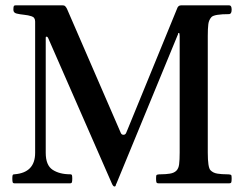

<svg xmlns="http://www.w3.org/2000/svg" viewBox="-20 -675 903 707"><path d="M824.2 -655.3Q833 -655.3 833 -639.6Q833 -624 824.2 -623Q769.5 -623 758.8 -612.3Q749 -601.6 747.1 -585.9Q745.1 -570.3 745.1 -543V-113.3Q745.1 -58.6 754.9 -48.3Q764.6 -38.1 780.8 -35.6Q796.9 -33.2 814 -33.2Q831.1 -33.2 832 -29.3Q833 -25.4 833 -17.6Q833 -9.8 832 -4.9Q831.1 0 824.2 0H563.5Q556.6 0 555.7 -4.9Q554.7 -9.8 554.7 -17.6Q554.7 -25.4 555.7 -29.3Q556.6 -33.2 573.2 -33.2Q589.8 -33.2 605.5 -35.6Q621.1 -38.1 629.4 -46.4Q637.7 -54.7 639.6 -70.3Q641.6 -85.9 641.6 -113.3V-542Q641.6 -553.7 638.7 -553.7Q635.7 -553.7 635.7 -550.8Q635.7 -547.9 633.8 -544.9L409.2 0Q407.2 2.9 406.2 7.8Q405.3 11.7 401.4 11.7Q396.5 11.7 391.6 0L157.2 -535.2Q156.2 -536.1 155.3 -538.1Q154.3 -540 150.4 -540Q148.4 -540 148.4 -536.1V-112.3Q148.4 -66.4 173.8 -49.8Q199.2 -33.2 238.3 -33.2Q244.1 -33.2 245.1 -29.3Q246.1 -25.4 246.1 -17.6Q246.1 -9.8 245.1 -4.9Q244.1 0 238.3 0H33.2Q27.3 0 26.4 -4.9Q25.4 -9.8 25.4 -17.6Q25.4 -25.4 26.4 -29.3Q27.3 -33.2 33.2 -33.2Q109.4 -39.1 109.4 -112.3V-595.7Q109.4 -611.3 95.7 -615.2Q84 -619.1 68.8 -620.6Q53.7 -622.1 41.5 -625Q29.3 -627.9 29.3 -638.7Q29.3 -649.4 30.8 -652.3Q32.2 -655.3 37.1 -655.3H210Q217.8 -655.3 220.7 -651.4Q223.6 -648.4 226.6 -642.6L418.9 -199.2Q421.9 -192.4 424.8 -185.5Q427.7 -178.7 434.6 -178.7Q441.4 -178.7 444.3 -185.1Q447.3 -191.4 450.2 -199.2L631.8 -642.6Q635.7 -655.3 646.5 -655.3Z"/></svg>

Font: Menaion Unicode
Style: Regular
Weight: 400
Designer: Aleksandr Andreev
Foundry: Ponomar Technologies, Inc.
Version: 2.0